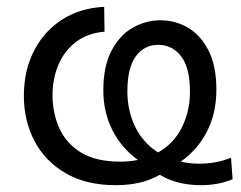

<svg xmlns="http://www.w3.org/2000/svg" viewBox="-20 -532 708 563"><path d="M320 11Q232.5 11 172.2 -24.2Q112 -59.5 81 -118.8Q50 -178 50 -250.5Q50 -325.5 79.8 -383.2Q109.5 -441 162.5 -474.8Q215.5 -508.5 285.5 -512L286.5 -439Q237 -435 203 -409.2Q169 -383.5 151.5 -342.5Q134 -301.5 134 -253Q134 -201 153.8 -156.5Q173.5 -112 217.2 -85Q261 -58 332.5 -58Q360 -58 384.5 -63Q335.5 -98.5 309.2 -151Q283 -203.5 283 -267Q283 -337.5 306.8 -383Q330.5 -428.5 368.8 -450.5Q407 -472.5 451 -472.5Q494 -472.5 531.2 -450.8Q568.5 -429 591.5 -383.8Q614.5 -338.5 614.5 -268.5Q614.5 -200.5 587.2 -147Q560 -93.5 510 -58Q536.5 -52 566 -52Q613.5 -52 657.5 -69.5L662 -6.5Q621 11 568 11Q536 11 505.5 3.8Q475 -3.5 448.5 -19.5Q396 11 320 11ZM353.5 -264Q353.5 -207 376.5 -160Q399.5 -113 443.5 -85Q489.5 -111 513.2 -158.2Q537 -205.5 537 -263Q537 -333.5 511 -367Q485 -400.5 444 -400.5Q402.5 -400.5 378 -366.5Q353.5 -332.5 353.5 -264Z"/></svg>

Font: Heraclito
Style: Regular
Weight: 400
Designer: Kostas Bartsokas (font) & Cristiano Sobral (main changes)
Foundry: Kostas Bartsokas (font) & Cristiano Sobral (main changes)
Version: Version 1.00;July 8, 2020;FontCreator 13.0.0.2655 64-bit